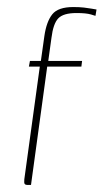

<svg xmlns="http://www.w3.org/2000/svg" viewBox="-20 -525 294 545"><path d="M65 -352H96L106 -423Q112 -464 128.5 -484.5Q145 -505 188 -505Q206 -505 218.5 -503.5Q231 -502 239.5 -500.5Q248 -499 254 -498L251 -480Q245 -482 238 -484Q231 -486 221 -487Q211 -488 197 -488Q160 -488 145.5 -473Q131 -458 126 -417L117 -352H213L211 -336H114L68 0H59Q52 0 50 -3Q48 -6 49 -16L93 -336H62Z"/></svg>

Font: Genos Thin
Style: Italic
Weight: 100
Italic angle: -8°
Designer: Robert E. Leuschke
Foundry: Robert E. Leuschke
Version: Version 1.010